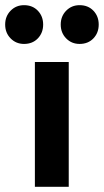

<svg xmlns="http://www.w3.org/2000/svg" viewBox="-77 -723 402 743"><path d="M58 0V-483H189V0ZM16 -553Q-15 -553 -36 -574.5Q-57 -596 -57 -628Q-57 -660 -36 -681.5Q-15 -703 16 -703Q49 -703 69.5 -681.5Q90 -660 90 -628Q90 -596 69.5 -574.5Q49 -553 16 -553ZM231 -553Q200 -553 179 -574.5Q158 -596 158 -628Q158 -660 179 -681.5Q200 -703 231 -703Q264 -703 284.5 -681.5Q305 -660 305 -628Q305 -596 284.5 -574.5Q264 -553 231 -553Z"/></svg>

Font: Outfit Thin SemiBold
Style: Regular
Weight: 600
Version: Version 1.100;gftools[0.9.27]